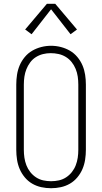

<svg xmlns="http://www.w3.org/2000/svg" viewBox="-20 -987 540 1015"><path d="M250 8Q224 8 198.5 2.5Q173 -3 150.5 -16Q128 -29 111 -49.5Q94 -70 84 -93.5Q74 -117 70 -143Q66 -169 66 -195V-540Q66 -566 70 -592Q74 -618 84 -641.5Q94 -665 111 -685.5Q128 -706 150.5 -719Q173 -732 198.5 -738.5Q224 -745 250 -745Q276 -745 301.5 -738.5Q327 -732 349.5 -719Q372 -706 389 -685.5Q406 -665 416 -641.5Q426 -618 430 -592Q434 -566 434 -540V-195Q434 -169 430 -143Q426 -117 416 -93.5Q406 -70 389 -49.5Q372 -29 349.5 -16Q327 -3 301.5 2.5Q276 8 250 8ZM250 -29Q271 -29 291.5 -33.5Q312 -38 329.5 -49.5Q347 -61 360 -77.5Q373 -94 380.5 -113.5Q388 -133 391 -153.5Q394 -174 394 -195V-540Q394 -561 391 -582Q388 -603 380 -622.5Q372 -642 359 -658.5Q346 -675 328 -686Q310 -697 289.5 -701.5Q269 -706 248 -706Q227 -706 207 -701Q187 -696 169.5 -685Q152 -674 139.5 -657Q127 -640 119.5 -621Q112 -602 109 -581.5Q106 -561 106 -540V-195Q106 -174 109 -153.5Q112 -133 119.5 -113.5Q127 -94 140 -77.5Q153 -61 170.5 -49.5Q188 -38 208.5 -33.5Q229 -29 250 -29ZM147 -806 113 -831 228 -967H272L387 -831L353 -806L250 -938Z"/></svg>

Font: Iosevka Slab Extralight
Style: Regular
Weight: 200
Monospace: yes
Designer: Belleve Invis
Foundry: Belleve Invis
Version: Version 11.1.1; ttfautohint (v1.8.3)